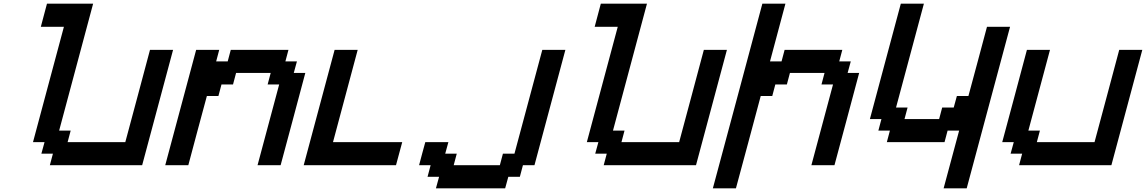

<svg xmlns="http://www.w3.org/2000/svg" viewBox="-20 -895 6207 1040"><path d="M250 0H750Q777.8 -104 833.7 -312.3Q889.6 -520.5 917.5 -625H792.5Q770.5 -542 725.8 -375.2Q681.2 -208.5 658.7 -125H346.2L362.8 -187.5H300.3L484.4 -875H234.4Q229 -854 217.8 -812.5Q206.5 -771 201.2 -750H326.2Q298.3 -646 242.4 -437.5Q186.5 -229 158.7 -125H221.2L204.1 -62.5H266.6Z M1375 0H1500Q1522.5 -83 1567.1 -250Q1611.8 -417 1633.8 -500H1571.3L1588.4 -562.5H1525.9L1542.5 -625H1230L1213.4 -562.5H1150.9L1167.5 -625H1042.5Q1014.6 -520.5 958.7 -312.3Q902.8 -104 875 0H1000Q1016.6 -62.5 1050 -187.5Q1083.5 -312.5 1100.6 -375H1163.1L1179.7 -437.5H1242.2L1258.8 -500H1446.3L1429.7 -437.5H1492.2Z M1625 0H2125Q2130.9 -21 2141.8 -62.5Q2152.8 -104 2158.7 -125H1783.7Q1806.2 -208 1850.6 -375Q1895 -542 1917.5 -625H1792.5Q1764.6 -520.5 1708.7 -312.3Q1652.8 -104 1625 0Z M2341.3 125H2716.3L2733.4 62.5H2795.9L2812.5 0H2875Q2902.8 -104 2958.7 -312.3Q3014.6 -520.5 3042.5 -625H2917.5L2766.6 -62.5H2704.1L2687.5 0H2437.5L2454.1 -62.5H2391.6L2408.7 -125H2283.7Q2277.8 -104 2266.6 -62.5Q2255.4 -21 2250 0H2312.5L2295.9 62.5H2358.4Z M3250 0H3750Q3777.8 -104 3833.7 -312.3Q3889.6 -520.5 3917.5 -625H3792.5Q3770.5 -542 3725.8 -375.2Q3681.2 -208.5 3658.7 -125H3346.2L3362.8 -187.5H3300.3L3484.4 -875H3234.4Q3229 -854 3217.8 -812.5Q3206.5 -771 3201.2 -750H3326.2Q3298.3 -646 3242.4 -437.5Q3186.5 -229 3158.7 -125H3221.2L3204.1 -62.5H3266.6Z M3841.3 125H3966.3Q3988.8 42 4033.7 -125Q4078.6 -292 4100.6 -375H4163.1L4179.7 -437.5H4242.2L4258.8 -500H4446.3L4429.7 -437.5H4492.2L4375 0H4500Q4522.5 -83 4567.1 -250Q4611.8 -417 4633.8 -500H4571.3L4588.4 -562.5H4525.9L4542.5 -625H4230L4213.4 -562.5H4150.9L4234.4 -875H4109.4Q4064.9 -708 3975.6 -375Q3886.2 -42 3841.3 125Z M5091.3 125H5216.3Q5255.4 -20.5 5333.7 -312.5Q5412.1 -604.5 5451.2 -750H5326.2Q5309.6 -687.5 5276.1 -562.5Q5242.7 -437.5 5225.6 -375H5163.1L5146 -312.5H5083.5L5066.9 -250H4879.4L4896 -312.5H4833.5L4984.4 -875H4859.4Q4831.5 -771 4775.6 -562.5Q4719.7 -354 4691.9 -250H4754.4L4737.8 -187.5H4800.3L4783.7 -125H5096.2L5112.8 -187.5H5175.3Z M5500 0H6000Q6027.8 -104 6083.7 -312.3Q6139.6 -520.5 6167.5 -625H6042.5Q6020.5 -542 5975.8 -375.2Q5931.2 -208.5 5908.7 -125H5596.2L5612.8 -187.5H5550.3L5667.5 -625H5542.5Q5520.5 -542 5475.8 -375Q5431.2 -208 5408.7 -125H5471.2L5454.1 -62.5H5516.6Z"/></svg>

Font: Faithful 32x
Style: Oblique
Weight: 400
Foundry: Faithful Resource Pack
Version: Version 1.0; January 27, 2023